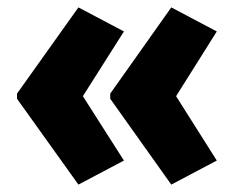

<svg xmlns="http://www.w3.org/2000/svg" viewBox="-20 -540 636 519"><path d="M26 -287V-273L192 -41L315 -106L204 -280L315 -455L192 -520ZM278 -287V-273L443 -41L566 -106L456 -280L566 -455L443 -520Z"/></svg>

Font: Noto Sans Georgian Condensed Black
Style: Regular
Weight: 900
Width: 3
Designer: Monotype Design Team, Akaki Razmadze
Foundry: Google LLC
Version: Version 2.005